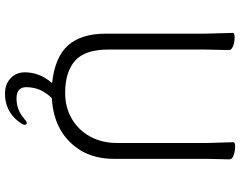

<svg xmlns="http://www.w3.org/2000/svg" viewBox="-114 -630 939 750"><g transform="rotate(90 355.0 -254.5)"><path d="M262 117Q262 60 304 11Q202 0 156.5 -51.5Q111 -103 111 -198V-586L108 -695Q108 -702 126 -702Q144 -702 159.5 -696Q175 -690 175 -680L173 -584V-210Q173 -117 217 -78.5Q261 -40 342 -40Q399 -40 443.5 -66Q488 -92 513 -138Q538 -184 538 -242V-595L535 -697Q535 -704 553 -704Q571 -704 586.5 -698Q602 -692 602 -682L600 -594V-230Q600 -157 568 -102Q504 3 365 12H363Q320 55 320 112Q320 150 364.5 150Q409 150 443 120H444Q453 110 460 110Q467 110 467 118Q467 126 452 145Q411 195 346 195Q308 195 285 173Q262 151 262 117Z"/></g></svg>

Font: LXGW WenKai Light
Style: Regular
Weight: 300
Designer: LXGW / Fontworks Inc.
Foundry: LXGW / Fontworks Inc.
Version: Version 1.501; October 10, 2024